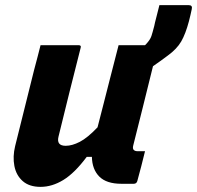

<svg xmlns="http://www.w3.org/2000/svg" viewBox="-20 -716 768 748"><path d="M138 -540H286Q298 -540 294 -529Q272 -442 250.5 -356.5Q229 -271 208 -184Q199 -148 236 -148Q261 -148 291 -163.5Q321 -179 360 -220Q372 -266 383.5 -311.5Q395 -357 409 -411.5Q423 -466 442 -540H545Q547 -542 550 -545Q553 -548 556 -552Q566 -564 570 -576Q574 -588 581 -615Q583 -626 589.5 -650.5Q596 -675 601 -696H715Q731 -696 727 -680Q726 -674 722 -657.5Q718 -641 716 -633Q703 -584 686 -554.5Q669 -525 633 -499Q617 -487 603 -477Q589 -467 576 -458Q556 -377 536 -296.5Q516 -216 499 -149Q496 -137 501 -132Q506 -127 515 -127H545Q538 -98 530.5 -69Q523 -40 515 -11Q512 0 501 0H453Q395 0 367 -28Q339 -56 338 -105H318Q271 -42 227 -15Q183 12 138 12Q94 12 68.5 -10.5Q43 -33 36 -69.5Q29 -106 39 -147Q57 -221 76 -295.5Q95 -370 113 -444Q120 -470 126.5 -495Q133 -520 138 -540Z"/></svg>

Font: Recursive Mn Lnr St XBd
Style: Italic
Weight: 800
Italic angle: -15°
Monospace: yes
Version: Version 1.079;hotconv 1.0.112;makeotfexe 2.5.65598; ttfautoh